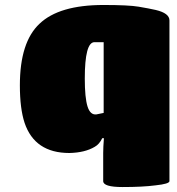

<svg xmlns="http://www.w3.org/2000/svg" viewBox="-20 -609 713 774"><path d="M397.9 -153.8V-439H360.8Q321.8 -439 321.8 -292Q321.8 -215.3 332.8 -179.9Q343.8 -144.5 369.1 -147.9ZM259.8 7.8Q120.1 7.8 79.1 -113.8Q60.1 -171.4 60.1 -265.1Q60.1 -439 139.2 -513.2Q218.3 -588.9 397 -588.9Q498.5 -588.9 539.1 -582Q582 -574.7 607.9 -568.8Q663.1 -555.7 663.1 -526.9V121.1Q663.1 132.3 606.9 138.2Q555.2 145 474.1 145Q396 145 396 121.1V7.8Q396 -15.6 398.9 -51.8H392.1Q380.4 -27.3 361.8 -17.1Q322.8 6.3 259.8 7.8Z"/></svg>

Font: GGS TheRock Black
Style: Regular
Weight: 900
Designer: Rodrigo Fuenzalida (2012); Goodgame Studios (2014)
Foundry: Rodrigo Fuenzalida,2012;  GGS,2014
Version: Version 1.002 | FøM Mod